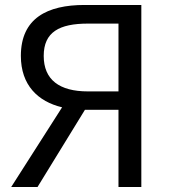

<svg xmlns="http://www.w3.org/2000/svg" viewBox="-20 -753 690 773"><path d="M334 -385C219 -385 156 -432 156 -528C156 -624 219 -658 334 -658H457V-385ZM25 0H131L322 -311H457V0H549V-733H320C171 -733 64 -680 64 -528C64 -410 133 -344 230 -321Z"/></svg>

Font: Noto Sans CJK HK
Style: Regular
Weight: 400
Designer: Ryoko NISHIZUKA 西塚涼子 (kana, bopomofo & ideographs); Paul D. Hunt (Latin, Greek & Cyrillic); Sandoll Communications 산돌커뮤니
Foundry: Adobe
Version: Version 2.004;hotconv 1.0.118;makeotfexe 2.5.65603